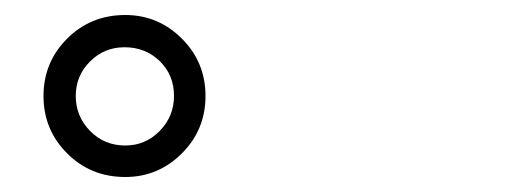

<svg xmlns="http://www.w3.org/2000/svg" viewBox="-20 -789 676 256"><path d="M147 -553Q101 -553 69.5 -584.5Q38 -616 38 -661Q38 -706 69.5 -737.5Q101 -769 147 -769Q191 -769 222.5 -737.5Q254 -706 254 -661Q254 -616 222.5 -584.5Q191 -553 147 -553ZM147 -595Q174 -595 193 -614.5Q212 -634 212 -661Q212 -689 193 -707.5Q174 -726 146 -726Q119 -726 100 -707Q81 -688 81 -661Q81 -634 100 -614.5Q119 -595 147 -595Z"/></svg>

Font: Zen Maru Gothic Medium
Style: Regular
Weight: 500
Designer: Yoshimichi Ohira
Foundry: Positype
Version: Version 1.001